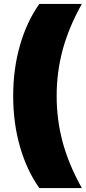

<svg xmlns="http://www.w3.org/2000/svg" viewBox="-20 -762 436 976"><path d="M180 194Q116 104 81.5 -16.5Q47 -137 47 -274Q47 -411 81.5 -531.5Q116 -652 180 -742H396Q329 -622 298.5 -508.5Q268 -395 268 -274Q268 -153 298.5 -39.5Q329 74 396 194Z"/></svg>

Font: Montserrat Thin Black
Style: Regular
Weight: 900
Version: Version 9.000